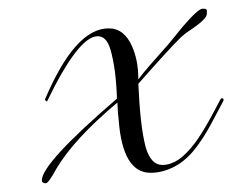

<svg xmlns="http://www.w3.org/2000/svg" viewBox="-20 -394 532 440"><path d="M85 26Q76 26 76 19Q76 -20 248 -168Q246 -236 233 -281Q224 -311 204 -311Q160 -311 88 -162H86L84 -164L83 -166Q152 -329 229 -329Q265 -329 283 -287Q290 -271 293.5 -252.5Q297 -234 297 -212Q309 -228 323 -244Q337 -260 353 -278Q365 -291 376 -305Q387 -319 398 -332Q434 -374 444 -374H447Q454 -374 454 -370V-362Q454 -350 413 -323Q407 -319 401.5 -314.5Q396 -310 391 -305Q363 -277 297 -202Q299 -156 303 -119.5Q307 -83 314 -56Q326 -16 352 -16Q370 -16 388 -27.5Q406 -39 428 -68Q443 -89 457 -114Q471 -139 485 -166Q487 -170 490.5 -168.5Q494 -167 491 -161Q473 -127 460.5 -104Q448 -81 431 -58Q408 -27 380.5 -12.5Q353 2 325 2Q261 2 252 -119Q250 -133 249 -159Q199 -117 164 -79Q129 -41 109 -7Q91 26 85 26Z"/></svg>

Font: Imperial Script
Style: Regular
Weight: 400
Designer: Robert E. Leuschke
Foundry: Robert E. Leuschke
Version: Version 1.010; ttfautohint (v1.8.3)